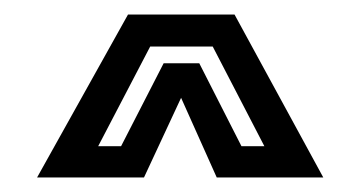

<svg xmlns="http://www.w3.org/2000/svg" viewBox="-20 -734 496 264"><path d="M31 -490 156 -714H302.5L424.5 -490H278L229 -599.5L178 -490ZM115 -533H146.5L205 -647H254L312 -533H343.5L272.5 -670H186.5Z"/></svg>

Font: Tourney SemiBold
Style: Regular
Weight: 600
Version: Version 1.015